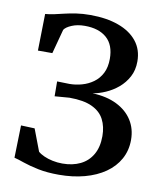

<svg xmlns="http://www.w3.org/2000/svg" viewBox="-85 -819 755 898"><g transform="rotate(10 292.5 -370.0)"><path d="M255 10.5Q199.5 10.5 157 1.8Q114.5 -7 85.2 -17.2Q56 -27.5 37.5 -32L41.5 -186L106.5 -183.5L146 -79.5Q156.5 -70 174.8 -61.8Q193 -53.5 215.8 -48.8Q238.5 -44 262.5 -44Q311 -44 347.5 -61.8Q384 -79.5 404.5 -115Q425 -150.5 425 -202.5Q425 -247.5 407.5 -281.5Q390 -315.5 350 -334.2Q310 -353 242.5 -353L172.5 -347.5L172 -418L230.5 -416.5Q260 -416.5 289.5 -424.8Q319 -433 343.2 -450.5Q367.5 -468 382 -496.2Q396.5 -524.5 396.5 -564.5Q396.5 -630.5 359 -663.5Q321.5 -696.5 255 -696.5Q219.5 -696.5 193 -685.2Q166.5 -674 158 -660.5L127 -544.5H58.5L62 -719Q82 -720.5 103.8 -725.2Q125.5 -730 150.5 -736Q175.5 -742 205.2 -746.5Q235 -751 271 -751Q349 -751 406 -730.2Q463 -709.5 494.2 -670.2Q525.5 -631 525.5 -575Q525.5 -533.5 508.5 -501.8Q491.5 -470 464.5 -447.2Q437.5 -424.5 406 -410.8Q374.5 -397 345 -392Q412.5 -389.5 460.8 -365.5Q509 -341.5 534.5 -301.2Q560 -261 560 -208.5Q560 -158 537.5 -117.2Q515 -76.5 474 -48Q433 -19.5 377.2 -4.5Q321.5 10.5 255 10.5Z"/></g></svg>

Font: Merriweather 28pt SemiBold
Style: Regular
Weight: 600
Version: Version 2.100